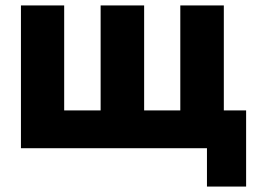

<svg xmlns="http://www.w3.org/2000/svg" viewBox="-20 -545 947 706"><path d="M57 -525H216V-139H350V-525H510V-139H643V-525H803V-139H885V141H741V0H57Z"/></svg>

Font: Boldmen
Style: Bold
Weight: 700
Designer: Matt McInerney, Pablo Impallari, Rodrigo Fuenzalida
Foundry: LIVING CONCEPT
Version: Version 1.000